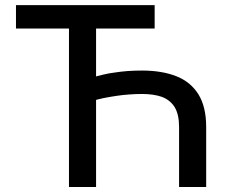

<svg xmlns="http://www.w3.org/2000/svg" viewBox="-20 -748 944 768"><path d="M598.6 -727.5Q598.6 -704.1 598.6 -633.8Q460 -633.8 43.9 -633.8Q43.9 -657.2 43.9 -727.5Q182.6 -727.5 598.6 -727.5ZM804.7 0Q777.3 0 696.3 0Q696.3 -59.6 696.3 -240.2Q696.3 -290 678.7 -319.3Q661.1 -347.7 627.9 -360.4Q594.7 -372.1 547.9 -372.1Q522.5 -372.1 496.1 -370.1Q469.7 -368.2 444.3 -364.3Q418 -360.4 393.6 -355.5Q370.1 -350.6 348.6 -343.8Q348.6 -375 348.6 -437.5Q369.1 -444.3 391.6 -449.2Q415 -455.1 439.5 -458Q464.8 -461.9 491.2 -463.9Q518.6 -465.8 547.9 -465.8Q627 -465.8 684.6 -443.4Q742.2 -420.9 773.4 -371.1Q804.7 -321.3 804.7 -240.2Q804.7 -160.2 804.7 0ZM364.3 0Q337.9 0 255.9 0Q255.9 -181.6 255.9 -727.5Q283.2 -727.5 364.3 -727.5Q364.3 -545.9 364.3 0Z"/></svg>

Font: DeepSea
Style: Medium
Weight: 500
Designer: Stem
Version: Version 3.019;git-0a5106e0b